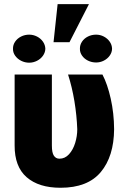

<svg xmlns="http://www.w3.org/2000/svg" viewBox="-20 -886 613 916"><path d="M227.5 -530.3V-191.4Q227.5 -157.2 237.1 -143.1Q246.6 -128.9 263.7 -128.9Q290 -128.9 309.3 -150.1Q328.6 -171.4 338.6 -203.9Q348.6 -236.3 348.6 -269.5Q346.2 -335.4 335 -403.3Q323.7 -471.2 304.7 -530.3H468.8Q492.7 -484.9 508.3 -415.3Q523.9 -345.7 524.4 -269.5Q523.4 -140.1 460.9 -65.2Q398.4 9.8 268.6 9.8Q165 9.8 107.2 -40.5Q49.3 -90.8 49.8 -192.4V-530.3ZM254.9 -866.2H404.3L311.5 -684.6H235.4ZM119.1 -720.7Q138.7 -720.7 156.5 -711.7Q174.3 -702.6 185.1 -687Q195.8 -671.4 196.3 -653.3Q195.8 -635.7 185.1 -620.4Q174.3 -605 156.5 -595.9Q138.7 -586.9 119.1 -586.9Q99.1 -586.9 81.1 -595.9Q63 -605 52.2 -620.4Q41.5 -635.7 42 -653.3Q41.5 -671.4 52 -687Q62.5 -702.6 80.6 -711.7Q98.6 -720.7 119.1 -720.7ZM438.5 -720.7Q458 -720.7 475.3 -711.7Q492.7 -702.6 503.4 -687.3Q514.2 -671.9 514.6 -653.3Q514.2 -635.7 503.4 -620.6Q492.7 -605.5 475.3 -596.7Q458 -587.9 438.5 -587.9Q417.5 -587.9 399.4 -596.9Q381.3 -606 371.1 -621.1Q360.8 -636.2 361.3 -653.3Q360.8 -671.4 371.1 -687Q381.3 -702.6 399.4 -711.7Q417.5 -720.7 438.5 -720.7Z"/></svg>

Font: Pretendard JP Black
Style: Regular
Weight: 900
Designer: Base glyphs from Inter by Rasmus Andersson; Hangeul glyphs from Noto Sans CJK(Source Han Sans) by Jang Soo-young and Kan
Foundry: Kil Hyung-jin
Version: Version 1.309